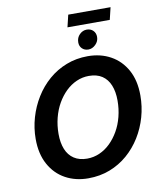

<svg xmlns="http://www.w3.org/2000/svg" viewBox="-103 -1057 971 1153"><g transform="rotate(-10 382.5 -480.5)"><path d="M341.8 14.2Q264 14.2 202.5 -19.5Q141 -53.2 105.8 -117.8Q70.5 -182.2 70.5 -272.8Q70.5 -339.2 89 -403Q107.5 -466.8 141.8 -522.2Q176 -577.8 224.5 -619.8Q273 -661.8 333.5 -685.2Q394 -708.8 464 -708.8Q542.5 -708.8 603.6 -675Q664.8 -641.2 700 -577.2Q735.2 -513.2 735.2 -422Q735.2 -354.5 717.1 -290.8Q699 -227 664.8 -171.6Q630.5 -116.2 582.4 -74.5Q534.2 -32.8 473.4 -9.2Q412.5 14.2 341.8 14.2ZM355.5 -103.5Q395 -103.5 431 -119.4Q467 -135.2 496.6 -164Q526.2 -192.8 548.5 -231.5Q570.8 -270.2 582.8 -317.4Q594.8 -364.5 594.8 -415.8Q594.8 -469.8 578.8 -509.1Q562.8 -548.5 530.8 -569.8Q498.8 -591 450.2 -591Q410.8 -591 374.8 -575.1Q338.8 -559.2 309.1 -530.5Q279.5 -501.8 257.2 -463Q235 -424.2 223 -377.2Q211 -330.2 211 -279Q211 -225 227 -185.5Q243 -146 275.5 -124.8Q308 -103.5 355.5 -103.5ZM375 -900.5 392.8 -974.8H650.8L633 -900.5ZM476.2 -747.5Q453.2 -747.5 438.1 -762Q423 -776.5 423 -799.8Q423 -828.8 442.2 -847.9Q461.5 -867 486.2 -867Q510 -867 525.1 -852Q540.2 -837 540.2 -813.2Q540.2 -786.5 520.2 -767Q500.2 -747.5 476.2 -747.5Z"/></g></svg>

Font: Ubuntu Sans
Style: Italic
Weight: 400
Italic angle: -13.5°
Designer: Dalton Maag Ltd
Foundry: Dalton Maag Ltd
Version: Version 1.006